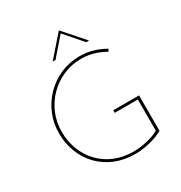

<svg xmlns="http://www.w3.org/2000/svg" viewBox="-210 -1067 1154 1224"><g transform="rotate(-30 367.5 -455.0)"><path d="M637 -43Q597 -20 540 -6Q483 8 432 8Q351 8 284.5 -19.5Q218 -47 171 -96Q124 -145 99 -210Q74 -275 74 -349Q74 -424 102 -489.5Q130 -555 179 -604.5Q228 -654 293 -682Q358 -710 432 -710Q483 -710 529.5 -696.5Q576 -683 617 -659L607 -642Q569 -665 524 -678Q479 -691 433 -691Q362 -691 300.5 -664Q239 -637 192.5 -590Q146 -543 120 -481Q94 -419 94 -349Q94 -278 117.5 -217Q141 -156 185 -109.5Q229 -63 291 -37Q353 -11 430 -11Q475 -11 527 -22.5Q579 -34 617 -56V-285H447V-304H637ZM515 -766 402 -896 289 -766H268L401 -918H402L536 -766Z"/></g></svg>

Font: Synthetic Thin
Style: Regular
Weight: 100
Designer: Santiago Orozco
Foundry: Typemade
Version: Version 2.000; ttfautohint (v1.8.4.7-5d5b)